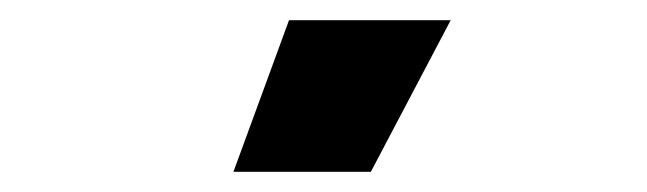

<svg xmlns="http://www.w3.org/2000/svg" viewBox="-20 -753 640 190"><path d="M266 -733H426L347 -583H211Z"/></svg>

Font: Kreadon
Style: Bold
Weight: 700
Designer: Reiya WATANABE
Foundry: StudioGnu
Version: Version 1.003; ttfautohint (v1.8.4.7-5d5b);gftools[0.9.32]